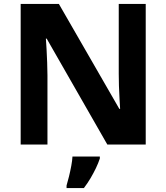

<svg xmlns="http://www.w3.org/2000/svg" viewBox="-20 -734 845 975"><path d="M720 0H525L217 -538H213Q215 -515 216.5 -483Q218 -451 219.5 -417Q221 -383 221 -352V0H85V-714H279L586 -181H590Q589 -201 587 -232.5Q585 -264 584 -298.5Q583 -333 583 -360V-714H720ZM487 71Q479 95 467 120Q455 145 440 170.5Q425 196 406 221H318V208Q324 188 330.5 161.5Q337 135 342 108Q347 81 348 61H487Z"/></svg>

Font: Noto Sans Lao Looped
Style: Bold
Weight: 700
Designer: Mark Frömberg, Ben Mitchell
Foundry: The Fontpad Ltd
Version: Version 1.001